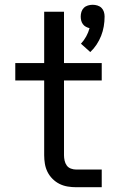

<svg xmlns="http://www.w3.org/2000/svg" viewBox="-20 -784 490 804"><path d="M358 -566 319 -601Q332 -615 341 -631.5Q350 -648 355 -666Q347 -668 339.5 -672Q332 -676 327 -683Q322 -690 320 -698Q318 -706 318 -715Q318 -725 321 -734.5Q324 -744 331 -751Q338 -758 348 -761Q358 -764 368 -764Q378 -764 388 -761Q398 -758 405 -751Q412 -744 415 -734.5Q418 -725 418 -715Q418 -694 414.5 -673.5Q411 -653 403.5 -634Q396 -615 384.5 -597.5Q373 -580 358 -566ZM299 0Q281 0 263 -3Q245 -6 229 -14Q213 -22 200 -35Q187 -48 179 -64Q171 -80 168 -98Q165 -116 165 -134V-447H44V-520H165V-735H248V-520H406V-447H248V-134Q248 -123 250.5 -111.5Q253 -100 259.5 -91Q266 -82 277 -78Q288 -74 299 -74H406V0Z"/></svg>

Font: Iosevka Aile
Style: Regular
Weight: 400
Designer: Belleve Invis
Foundry: Belleve Invis
Version: Version 28.0.1; ttfautohint (v1.8.4)